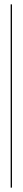

<svg xmlns="http://www.w3.org/2000/svg" viewBox="-20 -770 104 879"><path d="M28.8 89H34.8V-750H28.8Z"/></svg>

Font: Moniqa Black
Style: Regular
Weight: 900
Designer: Rajesh Rajput
Foundry: Rajesh Rajput
Version: Version 1.000